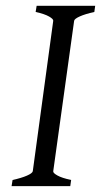

<svg xmlns="http://www.w3.org/2000/svg" viewBox="-20 -635 345 655"><path d="M301.8 -594.2Q271 -587.4 252.4 -579.1Q233.9 -570.8 232.9 -564L161.6 -50.8Q160.6 -44.9 175.8 -36.4Q190.9 -27.8 222.7 -21L219.7 0H19.5L22.9 -21Q53.7 -27.8 72 -35.9Q90.3 -43.9 91.8 -50.8L161.6 -564Q162.6 -569.8 147.5 -578.6Q132.3 -587.4 101.6 -594.2L105 -615.2H304.7Z"/></svg>

Font: GentiumAlt
Style: Italic
Weight: 400
Italic angle: -7°
Designer: J. Victor Gaultney
Version: Version 1.02; 2005; OFL release